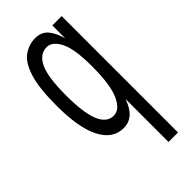

<svg xmlns="http://www.w3.org/2000/svg" viewBox="-207 -515 728 728"><g transform="rotate(-45 156.5 -151.0)"><path d="M228 167V-63Q202 11 144 10Q87 9 56 -51.5Q25 -112 25 -230Q25 -325 41.5 -377Q58 -429 86.5 -449Q115 -469 149 -469Q182 -469 200.5 -447Q219 -425 229 -388V-457H279V167ZM152 -50Q184 -50 205 -95.5Q226 -141 226 -241Q226 -335 205.5 -374.5Q185 -414 156 -414Q118 -414 98 -372.5Q78 -331 78 -233Q78 -139 96.5 -94.5Q115 -50 152 -50Z"/></g></svg>

Font: Inconsolata ExtraCondensed Thin
Style: Regular
Weight: 100
Width: 2
Monospace: yes
Designer: Raph Levien, Cyreal, Brenton Simpson
Foundry: Raph Levien, Cyreal, Google
Version: Version 3.100; ttfautohint (v1.8.4.7-5d5b)